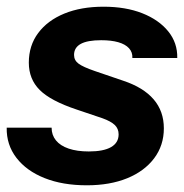

<svg xmlns="http://www.w3.org/2000/svg" viewBox="-26 -540 550 573"><path d="M233 13Q161 13 107 -8.5Q53 -30 23 -69Q-7 -108 -6 -159H128Q128 -137 141 -121Q154 -105 179 -96.5Q204 -88 239 -88Q283 -88 305.5 -101Q328 -114 328 -139Q328 -156 316.5 -167Q305 -178 280 -187L203 -213Q125 -239 92.5 -271.5Q60 -304 60 -353Q60 -404 88 -441.5Q116 -479 166 -499.5Q216 -520 283 -520Q349 -520 398.5 -500.5Q448 -481 476 -446.5Q504 -412 503 -367H369Q370 -384 359 -396Q348 -408 327 -414Q306 -420 276 -420Q235 -420 215 -409Q195 -398 195 -376Q195 -360 208.5 -350Q222 -340 257 -328L342 -299Q402 -279 432.5 -243.5Q463 -208 463 -157Q463 -106 434 -67.5Q405 -29 353.5 -8Q302 13 233 13Z"/></svg>

Font: Instrument Sans
Style: Bold Italic
Weight: 700
Italic angle: -13°
Designer: Rodrigo Fuenzalida
Foundry: fragTYPE
Version: Version 1.000;gftools[0.9.28]